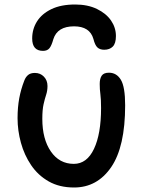

<svg xmlns="http://www.w3.org/2000/svg" viewBox="-20 -823 637 853"><path d="M309 10Q244 10 196.5 -17Q149 -44 118.5 -89Q88 -134 73 -188.5Q58 -243 58 -298Q58 -346 65.5 -386.5Q73 -427 88 -465Q94 -481 105 -490Q116 -499 135 -499Q159 -499 175 -482.5Q191 -466 191 -441Q191 -420 185 -402Q179 -384 173.5 -359.5Q168 -335 168 -295Q168 -205 206 -150Q244 -95 308 -95Q366 -95 397.5 -161.5Q429 -228 429 -343Q429 -382 426 -404Q423 -426 423 -450Q423 -474 432 -487Q441 -500 464 -500Q498 -500 517 -468.5Q536 -437 536 -355Q536 -171 474 -80.5Q412 10 309 10ZM314 -803Q370 -803 411 -783Q452 -763 473.5 -731.5Q495 -700 495 -663Q495 -630 481 -616Q467 -602 443 -602Q424 -602 413 -612Q402 -622 395 -650Q379 -706 309 -706Q235 -706 217 -649Q209 -620 199.5 -608.5Q190 -597 171 -597Q123 -597 123 -652Q123 -694 144.5 -728Q166 -762 208.5 -782.5Q251 -803 314 -803Z"/></svg>

Font: Shantell Sans Normal
Style: Regular
Weight: 500
Designer: Stephen Nixon, Anya Danilova, Shantell Martin
Foundry: Arrow Type
Version: Version 1.009;[a7da0bfa3]